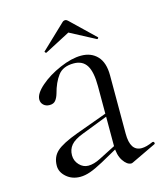

<svg xmlns="http://www.w3.org/2000/svg" viewBox="-100 -712 679 795"><g transform="rotate(-15 240.0 -314.0)"><path d="M365 8Q347 8 330.5 -16.5Q314 -41 314 -83V-337Q314 -398 296.5 -426Q279 -454 241 -454Q195 -454 173.5 -425.5Q152 -397 140 -351Q135 -334 126.5 -323.5Q118 -313 101 -313Q85 -313 75 -322.5Q65 -332 65 -346Q65 -371 100.5 -402Q136 -433 187 -455Q238 -477 279 -477Q322 -477 348 -449.5Q374 -422 374 -367V-117Q374 -42 423 -42Q443 -42 472 -55H474Q478 -55 479.5 -50.5Q481 -46 477 -44L372 6Q368 8 365 8ZM64 -62Q64 -100 89 -123Q114 -146 182 -171L325 -223L327 -211L203 -163Q166 -149 151 -131Q136 -113 136 -88Q136 -64 152.5 -46.5Q169 -29 191 -29Q215 -29 244 -44L334 -90L336 -77L248 -28Q213 -9 190 -1Q167 7 147 7Q112 7 88 -14Q64 -35 64 -62ZM253 -636Q259 -636 264 -631L366 -533Q367 -533 367 -531Q367 -529 364.5 -527Q362 -525 361 -526L253 -583L144 -526Q142 -525 139 -528.5Q136 -532 138 -533L241 -631Q246 -636 253 -636Z"/></g></svg>

Font: Cormorant Unicase
Style: Regular
Weight: 400
Designer: Christian Thalmann (Catharsis Fonts)
Foundry: Catharsis Fonts
Version: Version 4.000